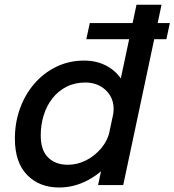

<svg xmlns="http://www.w3.org/2000/svg" viewBox="-20 -802 756 832"><path d="M354 -632 369 -702H716L701 -632ZM236.5 10.5Q150.5 10.5 97.5 -43.8Q44.5 -98 44.5 -201.5Q44.5 -270.5 66.5 -331.5Q88.5 -392.5 128.8 -439.2Q169 -486 224.2 -512.8Q279.5 -539.5 345 -539.5Q399 -539.5 442 -516.5Q485 -493.5 510 -452Q535 -410.5 535 -355.5Q535 -342.5 532.8 -325.8Q530.5 -309 527.5 -296.5L468 -294.5Q470 -301.5 471.2 -312.2Q472.5 -323 472.5 -329.5Q472.5 -363.5 456.2 -389.5Q440 -415.5 412.2 -430Q384.5 -444.5 350.5 -444.5Q304.5 -444.5 268.5 -426.2Q232.5 -408 207.5 -376.2Q182.5 -344.5 169.5 -303Q156.5 -261.5 156.5 -215Q156.5 -151 188.5 -119.5Q220.5 -88 274.5 -88Q315 -88 353 -107.2Q391 -126.5 419 -160Q447 -193.5 456 -236.5L522.5 -234Q508 -165 465 -109.5Q422 -54 362 -21.8Q302 10.5 236.5 10.5ZM405 0 571.5 -781.5H680L514 0Z"/></svg>

Font: Epilogue Medium
Style: Italic
Weight: 500
Italic angle: -12°
Designer: Tyler Finck
Foundry: Etcetera Type Co
Version: Version 2.112